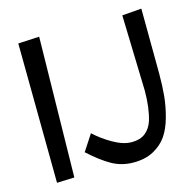

<svg xmlns="http://www.w3.org/2000/svg" viewBox="-98 -757 878 859"><g transform="rotate(-15 341.0 -327.0)"><path d="M57 -647 155 -652 144 -3 63 0ZM549 -297 539 -648 629 -655Q631 -411 631 -354Q631 -297 626.5 -250.5Q622 -204 608.5 -155Q595 -106 572.5 -73.5Q550 -41 511.5 -20Q473 1 418.5 1Q364 1 319 -24Q274 -49 218 -100L267 -175Q302 -142 348.5 -115.5Q395 -89 434 -89Q473 -89 497 -108Q521 -127 532 -161Q549 -218 549 -297Z"/></g></svg>

Font: Fresca
Style: Regular
Weight: 400
Designer: Iván Moreno
Foundry: Fontstage
Version: Version 1.001